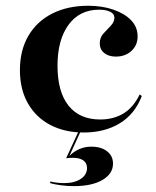

<svg xmlns="http://www.w3.org/2000/svg" viewBox="-20 -449 542 667"><path d="M271 11.3Q204.8 11.3 154.8 -14.9Q104.8 -41.1 77 -89.9Q49.2 -138.7 49.2 -205.6Q49.2 -274.2 78.6 -324.6Q108.1 -375 161.7 -402Q215.3 -429 286.3 -429Q335.5 -429 374.6 -415.3Q413.7 -401.6 435.9 -378.2Q458.1 -354.8 458.1 -322.6Q458.1 -291.9 436.7 -272.2Q415.3 -252.4 382.3 -252.4Q357.3 -252.4 341.9 -264.9Q326.6 -277.4 326.6 -298.4Q326.6 -318.5 339.5 -332.7Q352.4 -346.8 364.9 -359.7Q377.4 -372.6 377.4 -387.9Q377.4 -400.8 362.9 -408.1Q348.4 -415.3 324.2 -415.3Q256.5 -415.3 218.1 -362.9Q179.8 -310.5 179.8 -221Q179.8 -129.8 218.1 -81.9Q256.5 -33.9 328.2 -33.9Q374.2 -33.9 408.9 -54.8Q443.5 -75.8 465.3 -121L472.6 -115.3Q448.4 -52.4 396 -20.6Q343.5 11.3 271 11.3ZM236.3 197.6Q212.9 197.6 189.9 194.4Q166.9 191.1 154 187.1L154.8 181.5Q163.7 183.9 177 185.5Q190.3 187.1 202.4 187.1Q238.7 187.1 260.5 172.6Q282.3 158.1 282.3 134.7Q282.3 117.7 269.8 108.5Q257.3 99.2 233.1 99.2Q226.6 99.2 221 99.6Q215.3 100 209.7 100.8L253.2 6.5H260.5L221 92.7Q237.1 76.6 256.5 68.5Q275.8 60.5 296.8 60.5Q331.5 60.5 352 76.6Q372.6 92.7 372.6 119.4Q372.6 154.8 335.9 176.2Q299.2 197.6 236.3 197.6Z"/></svg>

Font: Playfair 144pt SemiExpanded ExtraBold
Style: Regular
Weight: 800
Width: 6
Designer: Claus Eggers Sørensen
Foundry: Claus Eggers Sørensen
Version: Version 2.203